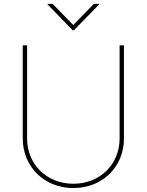

<svg xmlns="http://www.w3.org/2000/svg" viewBox="-20 -962 759 993"><path d="M359.4 10.7C508.8 10.7 621.1 -98.1 621.1 -246.1V-727.5H598.6V-246.1C598.6 -111.3 496.6 -11.7 359.4 -11.7C222.2 -11.7 120.1 -111.3 120.1 -246.1V-727.5H97.7V-246.1C97.7 -98.6 210.4 10.7 359.4 10.7ZM252.4 -941.9H226.1V-939L356 -805.2H361.8L492.7 -939V-941.9H465.3L358.9 -832.5Z"/></svg>

Font: Raveo Thin
Style: Regular
Weight: 100
Designer: Jakub Foglar, Rasmus Andersson (Inter)
Foundry: Jakubfoglar.com
Version: Version 1.100;Glyphs 3.2.3 (3260)